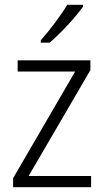

<svg xmlns="http://www.w3.org/2000/svg" viewBox="-20 -878 436 805"><path d="M328 -850V-858H262C235 -813 190 -753 151 -709V-699H188C234 -738 298 -807 328 -850ZM362 -93V-140H100L359 -584V-625H54V-578H295L35 -131V-93Z"/></svg>

Font: Noto Sans Kannada UI SemiCondensed Light
Style: Regular
Weight: 300
Width: 4
Designer: Jelle Bosma - Monotype Design Team
Foundry: Monotype Imaging Inc.
Version: Version 2.005